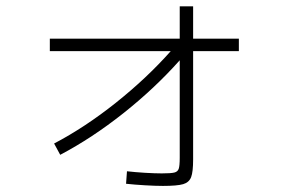

<svg xmlns="http://www.w3.org/2000/svg" viewBox="-20 -615 904 615"><path d="M526.9 -451.2H139.6V-491.2H555.7V-594.7H598.6V-491.2H745.1V-451.2H598.6V-104.5Q598.6 -64.9 592.3 -47.9Q585.9 -30.8 566.7 -25.1Q547.4 -19.5 502 -19.5Q477.5 -19.5 444.3 -21.5Q411.1 -23.4 383.8 -26.4L386.7 -66.4Q412.1 -63.5 444.3 -61.5Q476.6 -59.6 498 -59.6Q527.3 -59.6 538.3 -62.3Q549.3 -64.9 552.5 -74.5Q555.7 -84 555.7 -109.4V-421.9Q475.1 -331.5 375 -252.2Q274.9 -172.9 172.9 -119.1L153.3 -155.3Q252 -207 350.8 -285.6Q449.7 -364.3 526.9 -451.2Z"/></svg>

Font: Pretendard GOV ExtraLight
Style: Regular
Weight: 200
Designer: Base glyphs from Inter by Rasmus Andersson; Hangeul glyphs from Noto Sans CJK(Source Han Sans) by Jang Soo-young and Kan
Foundry: Kil Hyung-jin
Version: Version 1.309